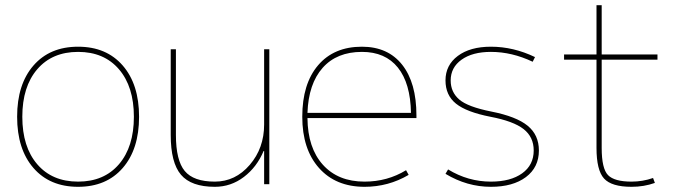

<svg xmlns="http://www.w3.org/2000/svg" viewBox="-20 -710 2635 740"><path d="M109 -62.5Q46 -135 46 -260Q46 -385 109 -457.5Q172 -530 281 -530Q390 -530 453 -457.5Q516 -385 516 -260Q516 -135 453 -62.5Q390 10 281 10Q172 10 109 -62.5ZM123.5 -77Q181 -10 281 -10Q381 -10 438.5 -77Q496 -144 496 -260Q496 -376 438.5 -443Q381 -510 281 -510Q181 -510 123.5 -443Q66 -376 66 -260Q66 -144 123.5 -77Z M998 -128H996Q970 -66 920 -28Q870 10 808 10Q717 10 677.5 -36.5Q638 -83 638 -190V-520H658V-190Q658 -92 692 -51Q726 -10 808 -10Q887 -10 942.5 -74.5Q998 -139 998 -230V-520H1018V0H998Z M1165 -275H1564Q1562 -389 1513.5 -449.5Q1465 -510 1375 -510Q1278 -510 1223.5 -448.5Q1169 -387 1165 -275ZM1165 -255Q1166 -140 1224.5 -75Q1283 -10 1385 -10Q1473 -10 1545 -54L1555 -36Q1477 10 1385 10Q1274 10 1209.5 -62.5Q1145 -135 1145 -260Q1145 -387 1206 -458.5Q1267 -530 1375 -530Q1475 -530 1530 -460.5Q1585 -391 1585 -265V-255Z M2042 -490 2033 -472Q1953 -510 1872 -510Q1801 -510 1759 -480Q1717 -450 1717 -400Q1717 -355 1750 -326.5Q1783 -298 1874 -280Q1970 -261 2013.5 -225.5Q2057 -190 2057 -130Q2057 -65 2007 -27.5Q1957 10 1872 10Q1780 10 1697 -40L1707 -57Q1784 -10 1872 -10Q1948 -10 1992.5 -42Q2037 -74 2037 -130Q2037 -182 1998 -212.5Q1959 -243 1870 -260Q1778 -278 1737.5 -310.5Q1697 -343 1697 -400Q1697 -459 1744.5 -494.5Q1792 -530 1872 -530Q1959 -530 2042 -490Z M2497 -24 2504 -5Q2462 10 2414 10Q2337 10 2308 -22Q2279 -54 2279 -140V-480H2154V-500H2279V-690H2299V-500H2514V-480H2299V-140Q2299 -60 2323.5 -35Q2348 -10 2414 -10Q2457 -10 2497 -24Z"/></svg>

Font: M PLUS 1p Thin
Style: Regular
Weight: 250
Version: Version 1.062